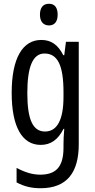

<svg xmlns="http://www.w3.org/2000/svg" viewBox="-20 -759 502 1019"><path d="M240 -739C209 -739 192 -719 192 -681C192 -645 210 -624 240 -624C270 -624 286 -645 286 -681C286 -718 271 -739 240 -739ZM199 -547C101 -547 42 -452 42 -266C42 -85 98 10 196 10C250 10 288 -18 317 -75H321C318 -43 317 -13 317 9V25C317 129 275 168 193 168C153 168 113 156 68 132V209C107 230 146 240 195 240C337 240 398 155 398 6V-537H330L321 -466H316C287 -523 250 -547 199 -547ZM216 -475C286 -475 317 -412 317 -270V-245C317 -123 283 -61 219 -61C155 -61 125 -123 125 -265C125 -402 153 -475 216 -475Z"/></svg>

Font: Noto Sans Devanagari ExtraCondensed
Style: Regular
Weight: 400
Width: 2
Designer: Jelle Bosma - Monotype Design Team
Foundry: Monotype Imaging Inc.
Version: Version 2.004